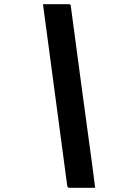

<svg xmlns="http://www.w3.org/2000/svg" viewBox="-20 -770 640 920"><path d="M186 -750H309Q318 -750 319 -743Q344 -553 370 -361.5Q396 -170 422 21Q426 48 429 75.5Q432 103 436 130H314Q303 130 302 119Q273 -98 244 -315.5Q215 -533 186 -750Z"/></svg>

Font: Recursive Sn Lnr St
Style: Bold Italic
Weight: 700
Italic angle: -15°
Version: Version 1.079;hotconv 1.0.112;makeotfexe 2.5.65598; ttfautoh